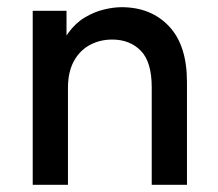

<svg xmlns="http://www.w3.org/2000/svg" viewBox="-20 -514 605 534"><path d="M71 0V-484H165V-352H139Q150 -395 170 -422.5Q190 -450 216 -465.5Q242 -481 269 -487.5Q296 -494 318 -494Q400 -494 450 -441Q500 -388 500 -286V0H402V-271Q402 -342 371.5 -373Q341 -404 292 -404Q258 -404 230 -389Q202 -374 185.5 -344Q169 -314 169 -269V0Z"/></svg>

Font: SUSE Medium
Style: Regular
Weight: 500
Designer: Rene Bieder
Foundry: SUSE
Version: Version 1.000